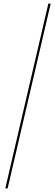

<svg xmlns="http://www.w3.org/2000/svg" viewBox="-20 -800 302 1070"><path d="M249.5 -780H262.5L22.5 250H9.5Z"/></svg>

Font: Bodoni* 16pt
Style: Bold Italic
Weight: 700
Italic angle: -13°
Version: Version 2.3